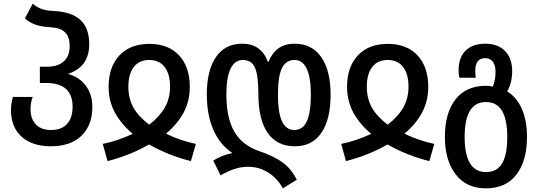

<svg xmlns="http://www.w3.org/2000/svg" viewBox="-20 -790 2947 1050"><path d="M40 -188Q40 -225 51 -260H159Q147 -230 147 -194Q147 -139 176.5 -109Q206 -79 260 -79Q316 -79 346.5 -112Q377 -145 377 -207Q377 -271 341 -303.5Q305 -336 235 -336H198V-425H236Q296 -425 328.5 -454Q361 -483 361 -537Q361 -589 335.5 -613.5Q310 -638 257 -641Q211 -643 177.5 -654Q144 -665 116 -689L159 -770Q183 -749 210 -740Q237 -731 275 -730Q372 -725 420 -680.5Q468 -636 468 -549Q468 -424 352 -386Q415 -368 450 -320.5Q485 -273 485 -206Q485 -105 425.5 -47.5Q366 10 259 10Q156 10 98 -42.5Q40 -95 40 -188Z M542 -3Q622 -19 706 -58Q641 -113 607.5 -176Q574 -239 574 -315Q574 -424 633 -487Q692 -550 797 -550Q901 -550 959.5 -487Q1018 -424 1018 -315Q1018 -239 985 -176Q952 -113 888 -59Q963 -22 1051 -3L1024 91Q903 61 795 0Q691 60 568 91ZM910 -316Q910 -385 880.5 -423.5Q851 -462 796 -462Q741 -462 711.5 -423.5Q682 -385 682 -316Q682 -251 710 -201.5Q738 -152 796 -108Q854 -153 882 -203Q910 -253 910 -316Z M1337 122Q1299 122 1262.5 134Q1226 146 1186 169L1146 88Q1196 58 1251 47Q1182 1 1146.5 -80.5Q1111 -162 1111 -274Q1111 -405 1161 -478Q1211 -551 1305 -551Q1408 -551 1445 -452H1448Q1469 -502 1504 -526.5Q1539 -551 1591 -551Q1686 -551 1737 -477.5Q1788 -404 1788 -273Q1788 -137 1737.5 -63.5Q1687 10 1593 10Q1495 10 1444 -63Q1393 -136 1393 -275Q1393 -377 1374.5 -419.5Q1356 -462 1308 -462Q1264 -462 1241 -414.5Q1218 -367 1218 -274Q1218 -146 1260.5 -71.5Q1303 3 1394 35Q1477 63 1525 98Q1573 133 1603 193L1527 240Q1496 184 1446 153Q1396 122 1337 122ZM1680 -273Q1680 -366 1657.5 -414Q1635 -462 1591 -462Q1544 -462 1522 -417.5Q1500 -373 1500 -274Q1500 -175 1522 -127Q1544 -79 1590 -79Q1636 -79 1658 -127Q1680 -175 1680 -273Z M1846 -3Q1926 -19 2010 -58Q1945 -113 1911.5 -176Q1878 -239 1878 -315Q1878 -424 1937 -487Q1996 -550 2101 -550Q2205 -550 2263.5 -487Q2322 -424 2322 -315Q2322 -239 2289 -176Q2256 -113 2192 -59Q2267 -22 2355 -3L2328 91Q2207 61 2099 0Q1995 60 1872 91ZM2214 -316Q2214 -385 2184.5 -423.5Q2155 -462 2100 -462Q2045 -462 2015.5 -423.5Q1986 -385 1986 -316Q1986 -251 2014 -201.5Q2042 -152 2100 -108Q2158 -153 2186 -203Q2214 -253 2214 -316Z M2413 -41Q2413 -172 2471 -246.5Q2529 -321 2639 -321Q2657 -321 2675 -316Q2690 -352 2690 -397Q2690 -432 2675.5 -452Q2661 -472 2634 -472Q2579 -472 2579 -402Q2579 -383 2582 -365H2492Q2488 -382 2488 -406Q2488 -476 2526.5 -513.5Q2565 -551 2634 -551Q2703 -551 2742 -511Q2781 -471 2781 -401Q2781 -338 2754 -290Q2807 -257 2834.5 -193Q2862 -129 2862 -41Q2862 89 2804.5 164.5Q2747 240 2637 240Q2530 240 2471.5 163Q2413 86 2413 -41ZM2754 -41Q2754 -136 2725.5 -184Q2697 -232 2637 -232Q2521 -232 2521 -41Q2521 151 2638 151Q2698 151 2726 103.5Q2754 56 2754 -41Z"/></svg>

Font: Noto Sans Georgian Medium Narrow
Style: Regular
Weight: 500
Width: 4
Designer: Monotype Design team
Foundry: Monotype Imaging Inc.
Version: Version 1.000